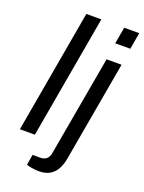

<svg xmlns="http://www.w3.org/2000/svg" viewBox="-167 -800 793 1059"><g transform="rotate(20 230.0 -270.5)"><path d="M22.7 0 149.7 -723H237.7L110.7 0ZM354.8 -625.4 372.1 -723H460.1L443.3 -625.4ZM198.6 182Q186.3 182 172.5 180.5Q158.7 178.9 146.7 176.3Q134.6 173.8 126.5 170.7L136.8 109.1H181.2Q205.1 109.1 218.6 97.2Q232 85.3 236 61.9L340.1 -526H428.1L323.9 64.5Q318.8 94.2 305.4 121.3Q291.9 148.4 266.3 165.2Q240.7 182 198.6 182Z"/></g></svg>

Font: Archivo Variable SemiBold
Style: Italic
Weight: 600
Italic angle: -10°
Designer: Hector Gatti
Foundry: Omnibus-Type
Version: Version 2.001